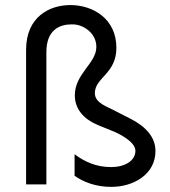

<svg xmlns="http://www.w3.org/2000/svg" viewBox="-20 -728 673 758"><path d="M257.8 -708C175.8 -708 83 -662.1 83 -531.2V0H163.1V-522.5C163.1 -610.4 215.8 -631.8 262.7 -631.8H266.6C308.6 -631.8 360.4 -597.7 360.4 -543C360.4 -477.5 275.4 -437.5 275.4 -351.6C275.4 -295.9 312.5 -256.8 366.2 -234.4L435.5 -206.1C448.2 -200.2 514.6 -168.9 514.6 -132.8C514.6 -92.8 472.7 -68.4 418.9 -68.4C357.4 -68.4 312.5 -90.8 274.4 -119.1V-34.2C308.6 -9.8 357.4 9.8 418.9 9.8C507.8 9.8 593.8 -40 593.8 -131.8C593.8 -186.5 555.7 -228.5 494.1 -259.8L438.5 -288.1C403.3 -307.6 354.5 -320.3 354.5 -360.4C354.5 -421.9 439.5 -436.5 439.5 -539.1C439.5 -654.3 346.7 -708 257.8 -708Z"/></svg>

Font: Sen-gleads
Style: Bold
Weight: 700
Designer: Kosal Sen, Philatype
Foundry: Philatype
Version: Version 1.004; ttfautohint (v1.8.3)